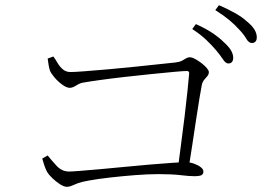

<svg xmlns="http://www.w3.org/2000/svg" viewBox="-20 -792 1040 741"><path d="M861 -547Q851 -547 840.5 -563Q830 -579 814 -598Q798 -617 776 -638Q754 -659 722 -680L736 -699Q774 -682 800 -664.5Q826 -647 843 -630Q863 -612 871.5 -597.5Q880 -583 880 -569Q880 -558 875 -552.5Q870 -547 861 -547ZM665 -130Q671 -178 678.5 -233.5Q686 -289 692.5 -343Q699 -397 703.5 -440.5Q708 -484 710 -508Q711 -518 701 -518Q688 -518 650.5 -514.5Q613 -511 563 -506Q513 -501 460.5 -495Q408 -489 365 -483Q322 -477 300 -473Q288 -471 274 -462Q260 -453 249 -453Q237 -453 220 -465.5Q203 -478 190 -493.5Q177 -509 173 -519Q170 -527 167.5 -542Q165 -557 164 -566L186 -574Q194 -563 202.5 -548.5Q211 -534 223 -524Q235 -514 252 -514Q267 -514 306.5 -517Q346 -520 397.5 -524.5Q449 -529 501.5 -534.5Q554 -540 596.5 -544.5Q639 -549 658 -551Q674 -553 683 -558Q692 -563 698.5 -567Q705 -571 712 -571Q721 -571 733 -564.5Q745 -558 757.5 -548.5Q770 -539 778 -529.5Q786 -520 786 -514Q786 -505 780.5 -498.5Q775 -492 768.5 -484.5Q762 -477 759 -465Q756 -449 750 -414Q744 -379 737 -331.5Q730 -284 722 -232Q714 -180 706 -130ZM238 -71Q227 -71 211.5 -81Q196 -91 182 -104.5Q168 -118 162 -128Q156 -139 150.5 -155.5Q145 -172 143 -180L164 -192Q179 -173 199 -151.5Q219 -130 247 -130Q257 -130 288.5 -132.5Q320 -135 365.5 -139Q411 -143 461.5 -148Q512 -153 559.5 -157Q607 -161 644 -163.5Q681 -166 697 -166Q713 -166 728.5 -160.5Q744 -155 754.5 -147Q765 -139 765 -130Q765 -120 757.5 -116Q750 -112 730 -112Q709 -112 677 -116Q645 -120 591 -120Q551 -120 500 -116Q449 -112 401.5 -106.5Q354 -101 322 -95Q294 -90 279.5 -84.5Q265 -79 256.5 -75Q248 -71 238 -71ZM952 -626Q940 -626 930.5 -642.5Q921 -659 904 -677Q886 -697 865 -714.5Q844 -732 811 -753L825 -772Q862 -756 889 -740.5Q916 -725 932 -710Q953 -693 962 -678Q971 -663 971 -648Q971 -637 966 -631.5Q961 -626 952 -626Z"/></svg>

Font: Noto Serif JP ExtraLight
Style: Regular
Weight: 200
Designer: Ryoko NISHIZUKA  (kana & ideographs); Frank Grießhammer (Latin, Greek & Cyrillic); Wenlong ZHANG  (bopomofo); Sandoll Co
Foundry: Adobe
Version: Version 2.002-H1;hotconv 1.1.0;makeotfexe 2.6.0